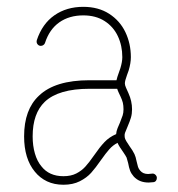

<svg xmlns="http://www.w3.org/2000/svg" viewBox="-20 -521 507 548"><path d="M427.7 -13.2Q427.7 -8.3 425 -4.9Q422.4 -1.5 417.5 -1Q411.1 -0.5 404.3 0Q377.4 0 361.8 -17.1Q354.5 -25.4 351.3 -33.9Q348.1 -42.5 345.7 -55.7Q342.3 -68.8 341.3 -71.3Q338.9 -76.2 332 -86.4Q320.8 -101.6 315.4 -113.3Q302.2 -106.4 292.2 -95.2Q282.2 -84 268.1 -64Q252.9 -42 240.2 -27.8Q227.5 -13.7 207.8 -3.7Q188 6.3 161.1 6.3Q134.8 6.3 114.3 -3.4Q93.8 -13.2 79.6 -30.8Q48.8 -67.9 48.8 -131.8Q48.8 -208.5 91.3 -248Q137.2 -292 235.4 -292H312.5Q314 -299.8 319.8 -315.4L323.7 -326.7Q329.1 -344.7 329.1 -357.9Q329.1 -390.6 316.4 -417.7Q303.7 -444.8 278.6 -460.9Q253.4 -477.1 217.8 -477.1Q177.7 -477.1 149.4 -457.3Q121.1 -437.5 108.4 -398.4Q107.4 -395 104 -392.6Q100.6 -390.1 96.7 -390.1Q91.3 -390.1 87.9 -393.8Q84.5 -397.5 84.5 -402.3Q84.5 -404.8 85 -406.2Q100.6 -453.1 135.3 -477.3Q169.9 -501.5 217.8 -501.5Q260.7 -501.5 291.5 -481.7Q322.3 -461.9 337.9 -429.2Q353.5 -396.5 353.5 -357.9Q353.5 -340.8 347.2 -319.8Q346.7 -317.4 342.3 -306.2Q336.4 -290 336.4 -283.2Q336.4 -277.8 339.6 -270.8Q342.8 -263.7 346.7 -254.9Q356.9 -232.4 356.9 -209Q356.9 -196.3 353.8 -185.5Q350.6 -174.8 344.7 -161.1Q338.4 -146 336.7 -141.6Q335 -137.2 335.9 -129.4Q336.4 -125 340.6 -117.9Q344.7 -110.8 349.6 -104Q358.9 -91.3 363.8 -81.1Q367.2 -74.2 370.1 -59.6Q372.1 -50.3 374 -44.4Q376 -38.6 380.4 -33.7Q388.2 -24.4 402.8 -24.4Q408.2 -24.9 413.6 -25.4Q418.9 -26.4 423.3 -22.5Q427.7 -18.6 427.7 -13.2ZM98.1 -46.4Q120.1 -18.1 161.1 -18.1Q182.6 -18.1 197.8 -25.9Q212.9 -33.7 223.4 -45.2Q233.9 -56.6 248.5 -77.6Q264.6 -101.1 278.3 -115.5Q292 -129.9 311.5 -138.2Q312 -146.5 315.7 -155.5Q319.3 -164.6 322.3 -170.9Q327.6 -184.1 330.1 -191.7Q332.5 -199.2 332.5 -209Q332.5 -219.7 330.6 -227.8Q328.6 -235.8 324.2 -245.1Q321.8 -250.5 318.8 -256.6Q315.9 -262.7 314.5 -267.6H235.4Q147 -267.6 107.9 -230.5Q73.2 -197.3 73.2 -131.8Q73.2 -105 79.6 -83Q85.9 -61 98.1 -46.4Z"/></svg>

Font: Velvelyne Light
Style: Regular
Weight: 200
Designer: Manon Van der Borght et Mariel Nils
Foundry: Velvetyne
Version: Version 1.070